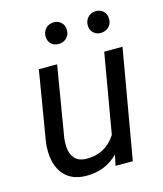

<svg xmlns="http://www.w3.org/2000/svg" viewBox="-110 -804 760 896"><g transform="rotate(-15 270.0 -356.0)"><path d="M350.6 -52.2Q288.6 11.7 192.9 9.8Q117.2 7.8 80.8 -44.4Q44.4 -96.7 53.7 -187L110.4 -528.3H198.7L141.6 -185.5Q139.2 -164.1 140.6 -143.6Q143.1 -108.4 161.6 -88.4Q180.2 -68.4 213.4 -66.9Q308.1 -64 359.9 -143.6L426.3 -528.3H514.6L422.9 0H339.4ZM180.2 -668.5Q180.7 -690.9 194.8 -705.8Q209 -720.7 232.4 -721.7Q254.9 -722.2 269.8 -707.8Q284.7 -693.4 284.2 -670.4Q284.2 -647.9 269.5 -633.3Q254.9 -618.7 231.9 -617.7Q209 -617.2 194.6 -631.3Q180.2 -645.5 180.2 -668.5ZM383.8 -667.5Q384.3 -689.9 398.4 -705.1Q412.6 -720.2 435.5 -721.2Q459 -721.7 473.6 -707.3Q488.3 -692.9 487.8 -669.4Q487.8 -646.5 473.1 -632.1Q458.5 -617.7 435.5 -616.7Q413.1 -616.2 398.2 -630.4Q383.3 -644.5 383.8 -667.5Z"/></g></svg>

Font: TypoPRO Roboto
Style: Italic
Weight: 400
Italic angle: -12°
Designer: Google
Version: Version 2.136; 2016